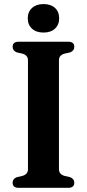

<svg xmlns="http://www.w3.org/2000/svg" viewBox="-20 -900 416 920"><path d="M262.5 -89Q262.5 -65.5 288 -57.5L316 -51Q336 -43 336 -24.5Q336 0 307 0H69.5Q40.5 0 40.5 -24.5Q40.5 -43 60.5 -51L88.5 -57.5Q114 -65.5 114 -89V-611.5Q114 -634.5 89 -642.5L60.5 -649Q40.5 -657 40.5 -675.5Q40.5 -700 69.5 -700H307Q336 -700 336 -675.5Q336 -657 316 -649L287.5 -642.5Q262.5 -634.5 262.5 -611.5ZM188.5 -744Q153.5 -744 133.2 -762.8Q113 -781.5 113 -812.5Q113 -843 133.5 -861.8Q154 -880.5 188.5 -880.5Q223.5 -880.5 243.5 -862Q263.5 -843.5 263.5 -812.5Q263.5 -781.5 243.5 -762.8Q223.5 -744 188.5 -744Z"/></svg>

Font: Fraunces 72pt S050 SemiBold
Style: Regular
Weight: 600
Version: Version 1.000; ttfautohint (v1.8.3)